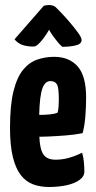

<svg xmlns="http://www.w3.org/2000/svg" viewBox="-20 -737 384 767"><path d="M175 10Q141 10 112.5 -0.5Q84 -11 63.5 -37Q43 -63 31.5 -109Q20 -155 20 -226Q20 -317 34 -373Q48 -429 72.5 -458.5Q97 -488 129 -499Q161 -510 196 -510Q256 -510 290 -472Q324 -434 324 -347Q324 -311 321 -272.5Q318 -234 310 -205Q281 -199 243 -196Q205 -193 169 -191.5Q133 -190 109.5 -190Q86 -190 86 -190L88 -279Q88 -279 102.5 -278.5Q117 -278 138 -278Q159 -278 179 -280Q199 -282 210 -287Q213 -296 214 -311.5Q215 -327 215 -339Q215 -387 207.5 -400Q200 -413 181 -413Q168 -413 159 -402Q150 -391 145 -368.5Q140 -346 138 -312.5Q136 -279 136 -233Q136 -198 138.5 -172.5Q141 -147 147.5 -131Q154 -115 167.5 -107Q181 -99 202 -99Q229 -99 255.5 -106.5Q282 -114 308 -127Q313 -112 315 -90.5Q317 -69 317 -52Q317 -32 297.5 -18Q278 -4 246 3Q214 10 175 10ZM229 -550Q229 -550 223.5 -555Q218 -560 210 -569.5Q202 -579 193 -591.5Q184 -604 176 -618Q176 -618 170 -608Q164 -598 154 -584.5Q144 -571 133.5 -561Q123 -551 114 -551Q88 -551 69.5 -557.5Q51 -564 38 -580L155 -714Q166 -717 177 -717Q185 -717 193 -714Q201 -711 208 -703Q208 -703 223 -687.5Q238 -672 257 -650Q276 -628 291 -607.5Q306 -587 306 -577Q306 -561 282 -555.5Q258 -550 229 -550Z"/></svg>

Font: Yanone Kaffeesatz ExtraLight
Style: Bold
Weight: 700
Version: Version 2.003